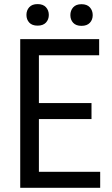

<svg xmlns="http://www.w3.org/2000/svg" viewBox="-20 -898 537 918"><path d="M417.5 -328.6V-405.3H166V-633.8H454.1V-710.9H76.7V0H459V-76.7H166V-328.6ZM106.4 -826.7C106.4 -812 110.9 -799.8 119.9 -790C128.8 -780.3 142.1 -775.4 159.7 -775.4C177.2 -775.4 190.6 -780.3 199.7 -790C208.8 -799.8 213.4 -812 213.4 -826.7C213.4 -841.3 208.8 -853.6 199.7 -863.5C190.6 -873.5 177.2 -878.4 159.7 -878.4C142.1 -878.4 128.8 -873.5 119.9 -863.5C110.9 -853.6 106.4 -841.3 106.4 -826.7ZM316.4 -825.7C316.4 -811 320.9 -798.8 329.8 -789.1C338.8 -779.3 352.1 -774.4 369.6 -774.4C387.2 -774.4 400.6 -779.3 409.7 -789.1C418.8 -798.8 423.3 -811 423.3 -825.7C423.3 -840.3 418.8 -852.7 409.7 -862.8C400.6 -872.9 387.2 -877.9 369.6 -877.9C352.1 -877.9 338.8 -872.9 329.8 -862.8C320.9 -852.7 316.4 -840.3 316.4 -825.7Z"/></svg>

Font: Roboto Condensed
Style: Regular
Weight: 400
Designer: Google
Version: Version 2.134; 2016